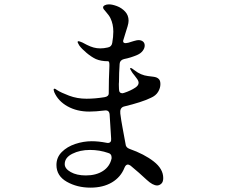

<svg xmlns="http://www.w3.org/2000/svg" viewBox="-20 -830 1040 881"><path d="M574 -147Q642 -123 685.5 -89Q729 -55 729 -13Q729 5 720 13Q711 21 701 21Q681 21 653 -5Q619 -37 579 -70Q571 -75 567 -75Q557 -75 551 -60Q534 -17 493.5 7Q453 31 395 31Q334 31 286.5 4Q239 -23 239 -73Q239 -108 263.5 -132.5Q288 -157 325.5 -169.5Q363 -182 401 -182Q432 -182 468 -175L474 -174Q492 -174 490 -194L483 -305Q481 -326 460 -323Q418 -318 390 -318Q333 -318 290 -342Q247 -366 229 -407Q226 -416 226 -418Q226 -423 230 -423Q233 -423 237 -420Q241 -417 243 -416Q260 -405 297 -391Q334 -377 377 -377Q416 -377 459 -384Q479 -387 479 -402Q479 -466 482 -527V-533Q482 -549 476 -549Q443 -549 420 -559Q399 -569 377 -587.5Q355 -606 344 -621Q336 -635 336 -637Q336 -641 340 -641Q344 -641 358 -635Q363 -632 379 -624Q395 -616 409.5 -612Q424 -608 440 -608Q457 -608 474 -612Q492 -615 495 -633Q500 -661 500 -685Q500 -719 487 -746Q481 -759 465 -777Q460 -782 456.5 -787Q453 -792 453 -796Q453 -802 461 -806Q469 -810 480 -810Q495 -810 516.5 -802Q538 -794 554 -777Q570 -760 570 -735Q570 -725 565.5 -709.5Q561 -694 556 -679Q548 -655 545 -643V-641Q545 -632 557 -632Q561 -632 569 -634Q579 -637 585 -639Q591 -641 595 -642Q609 -646 615 -646Q628 -646 636 -639.5Q644 -633 644 -621Q644 -609 635 -597Q626 -585 610 -578Q580 -565 549 -559Q530 -554 529 -537Q526 -495 526 -455Q525 -444 525.5 -435.5Q526 -427 526 -421Q526 -402 542 -402L550 -404Q580 -414 601 -428Q616 -438 616 -450Q616 -459 607.5 -470Q599 -481 597 -484Q587 -496 585 -500Q577 -513 577 -515Q577 -518 580 -518Q584 -518 598 -507Q626 -485 659 -481Q665 -480 683 -478Q701 -476 709 -467Q716 -460 716 -444Q716 -426 705.5 -408.5Q695 -391 672 -381Q631 -361 548 -341Q529 -335 532 -309Q536 -277 542.5 -243Q549 -209 551 -197L556 -170Q557 -153 574 -147ZM492 -103V-108Q492 -124 477 -128Q437 -142 393 -142Q347 -142 312 -124.5Q277 -107 277 -77Q277 -56 304.5 -40.5Q332 -25 374 -25Q421 -25 452.5 -45.5Q484 -66 492 -103Z"/></svg>

Font: Shippori Mincho B1 Medium
Style: Regular
Weight: 500
Designer: FONTDASU
Foundry: FONTDASU / Google Inc. / but / Adobe
Version: Version 3.110; ttfautohint (v1.8.3)